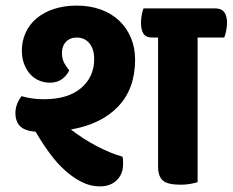

<svg xmlns="http://www.w3.org/2000/svg" viewBox="-20 -648 830 685"><path d="M462 -435Q462 -332 402 -268.5Q342 -205 233 -186Q278 -151 327.5 -125.5Q377 -100 417 -89Q419 -81 419 -74.5Q419 -68 419 -61Q419 -27 396.5 -5Q374 17 336 17Q303 17 272 1.5Q241 -14 212 -40Q183 -66 157 -101.5Q131 -137 107 -178Q69 -181 52 -197.5Q35 -214 35 -245Q35 -262 41.5 -278Q48 -294 57 -305Q74 -300 93.5 -297Q113 -294 136 -294Q223 -294 269.5 -334Q316 -374 316 -437Q316 -473 299 -493.5Q282 -514 254 -514Q230 -514 215.5 -499Q201 -484 201 -460Q201 -439 208.5 -424.5Q216 -410 227 -397Q219 -379 201.5 -366Q184 -353 158 -353Q138 -353 120 -360.5Q102 -368 88.5 -382.5Q75 -397 66.5 -418.5Q58 -440 58 -468Q58 -502 71.5 -531.5Q85 -561 110.5 -582.5Q136 -604 172.5 -616Q209 -628 254 -628Q301 -628 339.5 -614Q378 -600 405 -574.5Q432 -549 447 -513.5Q462 -478 462 -435ZM685 -514V2Q675 5 659.5 8Q644 11 624 11Q578 11 561 -4Q544 -19 544 -53V-514H524Q501 -514 492 -527.5Q483 -541 483 -568Q483 -579 485.5 -594Q488 -609 492 -618H749Q790 -618 790 -566Q790 -555 787 -539Q784 -523 780 -514Z"/></svg>

Font: Baloo 2
Style: Bold
Weight: 700
Designer: Sarang Kulkarni and Ek Type
Foundry: Ek Type
Version: Version 1.640;hotconv 1.0.111;makeotfexe 2.5.65597; ttfautoh